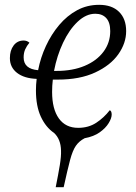

<svg xmlns="http://www.w3.org/2000/svg" viewBox="-20 -566 563 796"><path d="M211 210Q222 155 228 118.5Q234 82 233 58Q232 11 204 -15Q170 -38 149.5 -82Q129 -126 129 -191Q129 -215 132 -239Q80 -241 50.5 -264Q21 -287 21 -325Q21 -357 36.5 -377.5Q52 -398 78 -398Q92 -398 102 -389Q91 -376 84.5 -361.5Q78 -347 78 -328Q78 -280 138 -275Q148 -327 170.5 -375.5Q193 -424 225.5 -462.5Q258 -501 299.5 -523.5Q341 -546 391 -546Q444 -546 473.5 -517Q503 -488 503 -437Q503 -387 470.5 -341Q438 -295 374.5 -265.5Q311 -236 220 -236H199Q196 -211 196 -185Q196 -114 224 -75Q252 -36 304 -36Q347 -36 379 -57Q411 -78 435 -109Q443 -106 443 -91Q443 -76 430.5 -55.5Q418 -35 393.5 -17.5Q369 0 331 7Q308 19 294.5 38.5Q281 58 270.5 97.5Q260 137 244 210ZM215 -272Q281 -272 331 -293Q381 -314 409 -351.5Q437 -389 437 -437Q437 -473 420.5 -491Q404 -509 375 -509Q337 -509 302 -476Q267 -443 241.5 -389Q216 -335 204 -272Z"/></svg>

Font: Noto Serif SemiCondensed Light
Style: Italic
Weight: 300
Width: 4
Italic angle: -12°
Designer: Monotype Design Team
Foundry: Monotype Imaging Inc.
Version: Version 2.013; ttfautohint (v1.8.4.7-5d5b)